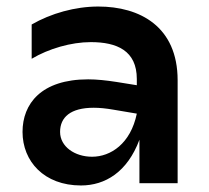

<svg xmlns="http://www.w3.org/2000/svg" viewBox="-20 -561 640 588"><path d="M407 0H524V-315C524 -480 408 -541 281 -541C210 -541 136 -520 77 -486V-381C129 -412 198 -432 258 -432C338 -432 399 -406 399 -319V-300L337 -310C305 -315 276 -318 250 -318C106 -318 49 -243 49 -157C49 -67 115 7 228 7C302 7 370 -34 407 -133ZM164 -157C164 -202 196 -231 267 -231C285 -231 305 -229 328 -225L399 -213C380 -121 319 -81 262 -81C209 -81 164 -112 164 -157Z"/></svg>

Font: Chess Sans SemiBold
Style: Regular
Weight: 600
Designer: Wolf Bōese
Foundry: Wolf Bōese
Version: Version 7.223;Glyphs 3.3 (3306)